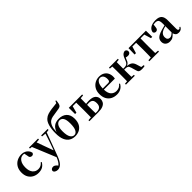

<svg xmlns="http://www.w3.org/2000/svg" viewBox="283 -2435 4284 4284"><g transform="rotate(-45 2425.5 -293.0)"><path d="M308.1 16.1Q232.9 16.1 172.1 -16.1Q111.3 -48.3 75.7 -109.9Q40 -171.4 40 -259.8Q40 -355 79.8 -420.2Q119.6 -485.4 185.3 -518.6Q251 -551.8 329.1 -551.8Q380.4 -551.8 422.6 -532.2Q464.8 -512.7 492.4 -478.8Q520 -444.8 527.8 -401.9Q515.1 -356 469.2 -356Q441.4 -356 422.1 -373.5Q402.8 -391.1 399.9 -437L384.8 -513.2Q375.5 -516.1 365.5 -517.1Q355.5 -518.1 345.2 -518.1Q274.4 -518.1 228.3 -454.6Q182.1 -391.1 182.1 -277.8Q182.1 -168.5 231.9 -108.2Q281.7 -47.9 365.2 -47.9Q409.2 -47.9 445.3 -66.9Q481.4 -85.9 509.8 -121.1L527.8 -107.9Q492.2 -44.9 440.2 -14.4Q388.2 16.1 308.1 16.1Z M937 -506.8V-536.1H1141.1V-506.8L1074.2 -498L873 43Q825.2 169.9 773.7 220.5Q722.2 271 660.2 271Q621.1 271 589.6 252.4Q558.1 233.9 556.2 201.2Q560.5 171.9 583.3 158Q606 144 631.8 144Q658.2 144 679.2 158.2Q700.2 172.4 719.2 193.8L733.9 211.9Q764.6 188 789.8 148.4Q814.9 108.9 837.9 50.8L609.9 -501L554.2 -506.8V-536.1H838.9V-506.8L755.9 -498L898.9 -104L965.8 -290L1034.2 -497.1Z M1468.3 -17.1Q1523.4 -17.1 1555.7 -78.4Q1587.9 -139.6 1587.9 -264.2Q1587.9 -385.7 1554.7 -435.8Q1521.5 -485.8 1466.3 -485.8Q1413.6 -485.8 1376.7 -433.6Q1339.8 -381.3 1339.8 -266.1Q1339.8 -134.8 1375.7 -75.9Q1411.6 -17.1 1468.3 -17.1ZM1466.3 16.1Q1388.2 16.1 1327.4 -20Q1266.6 -56.2 1231.9 -134.8Q1197.3 -213.4 1197.3 -341.8Q1197.3 -469.7 1223.4 -565.4Q1249.5 -661.1 1302.2 -706.1Q1344.7 -745.1 1397.5 -761Q1450.2 -776.9 1522.9 -788.1Q1561.5 -793.9 1605.2 -797.4Q1648.9 -800.8 1685.1 -807.1L1707 -856.9L1728 -852.1Q1725.1 -800.8 1716.1 -764.2Q1707 -727.5 1690.9 -709Q1672.4 -690.4 1632.6 -683.3Q1592.8 -676.3 1538.1 -668Q1460.9 -658.2 1414.6 -648.2Q1368.2 -638.2 1332 -613.8Q1291 -585 1264.9 -522.7Q1238.8 -460.4 1231.9 -345.2Q1267.1 -439.5 1325.7 -481.2Q1384.3 -522.9 1480 -522.9Q1594.2 -522.9 1663.1 -458.3Q1731.9 -393.6 1731.9 -272Q1731.9 -170.4 1695.1 -106.9Q1658.2 -43.5 1597.7 -13.7Q1537.1 16.1 1466.3 16.1Z M1923.8 0V-29.8L2007.8 -37.1L2009.8 -234.9V-300.8L2007.8 -500H1896L1853 -338.9H1811L1809.1 -536.1H2231V-506.8L2147.9 -499L2145 -326.2Q2170.4 -329.1 2195.1 -331.1Q2219.7 -333 2243.2 -333Q2351.1 -333 2401.6 -289.3Q2452.1 -245.6 2452.1 -171.9Q2452.1 -122.1 2428 -83.3Q2403.8 -44.4 2349.6 -22.2Q2295.4 0 2205.1 0ZM2145 -294.9V-234.9Q2145 -206.1 2145.3 -169.2Q2145.5 -132.3 2146.2 -95.5Q2147 -58.6 2147.9 -29.8H2185.1Q2254.9 -29.8 2290.5 -62.7Q2326.2 -95.7 2326.2 -166Q2326.2 -238.8 2295.2 -268.3Q2264.2 -297.9 2202.1 -297.9Q2171.9 -297.9 2145 -294.9Z M2783.7 16.1Q2702.6 16.1 2640.4 -16.6Q2578.1 -49.3 2543 -112.8Q2507.8 -176.3 2507.8 -269Q2507.8 -358.9 2545.4 -422.1Q2583 -485.4 2644.3 -518.6Q2705.6 -551.8 2776.9 -551.8Q2850.1 -551.8 2900.6 -522.5Q2951.2 -493.2 2977.1 -443.1Q3002.9 -393.1 3002.9 -331.1Q3002.9 -312 3001.5 -297.9Q3000 -283.7 2996.6 -270H2649.9Q2652.8 -152.3 2703.4 -100.1Q2753.9 -47.9 2828.6 -47.9Q2881.8 -47.9 2918.7 -67.9Q2955.6 -87.9 2981.9 -123L3000 -109.9Q2968.3 -49.3 2913.1 -16.6Q2857.9 16.1 2783.7 16.1ZM2649.9 -305.2H2820.8Q2853 -305.2 2864.5 -322.3Q2876 -339.4 2876 -379.9Q2876 -445.8 2847.9 -481.9Q2819.8 -518.1 2772 -518.1Q2723.6 -518.1 2688.5 -466.6Q2653.3 -415 2649.9 -305.2Z M3462.4 -64 3428.7 -181.2Q3413.6 -231.4 3391.1 -247.8Q3368.7 -264.2 3318.4 -264.2H3284.7Q3284.7 -202.6 3285.2 -141.1Q3285.6 -79.6 3286.6 -36.1L3356.4 -29.8V0H3076.7V-29.8L3147.5 -36.1Q3147.9 -64.9 3148.4 -100.6Q3148.9 -136.2 3149.2 -171.6Q3149.4 -207 3149.4 -234.9V-300.8Q3149.4 -329.1 3149.2 -364.5Q3148.9 -399.9 3148.4 -435.5Q3147.9 -471.2 3147.5 -500L3076.7 -506.8V-536.1H3356.4V-506.8L3286.6 -500L3284.7 -294.9H3319.3Q3347.7 -294.9 3371.8 -301.3Q3396 -307.6 3416.5 -329.8Q3437 -352.1 3453.6 -398.9Q3480.5 -476.1 3511 -511Q3541.5 -545.9 3591.3 -551.8Q3643.6 -537.1 3643.6 -485.8Q3643.6 -456.1 3621.3 -439Q3599.1 -421.9 3567.4 -421.9Q3531.2 -421.9 3502.4 -432.1Q3491.7 -414.1 3481.4 -387.2Q3464.4 -335.9 3440.2 -312.7Q3416 -289.6 3383.8 -279.8Q3463.9 -271 3502.4 -242.9Q3541 -214.8 3560.5 -153.8L3596.7 -36.1L3664.6 -27.8V0Q3621.1 9.8 3575.7 9.8Q3521 9.8 3496.6 -6.1Q3472.2 -22 3462.4 -64Z M3896.5 0H3815.4V-29.8L3897.5 -37.1Q3898.9 -80.6 3899.9 -136.7Q3900.9 -192.9 3900.9 -234.9V-300.8Q3900.9 -329.1 3900.4 -364.5Q3899.9 -399.9 3899.2 -435.8Q3898.4 -471.7 3897.5 -500H3778.8L3731.4 -338.9H3688.5L3692.9 -536.1H4242.7L4245.6 -338.9H4204.6L4155.8 -500H4036.6L4034.7 -300.8V-234.9L4036.6 -37.1L4119.6 -29.8V0Z M4731.9 15.1Q4686.5 15.1 4660.2 -8.5Q4633.8 -32.2 4624 -74.2Q4583.5 -30.3 4546.9 -7.1Q4510.3 16.1 4453.1 16.1Q4390.1 16.1 4349.6 -19.5Q4309.1 -55.2 4309.1 -118.2Q4309.1 -161.1 4327.9 -193.6Q4346.7 -226.1 4390.9 -251.2Q4435.1 -276.4 4511.2 -297.9L4621.1 -327.1V-380.9Q4621.1 -461.4 4597.4 -489.7Q4573.7 -518.1 4516.1 -518.1Q4491.2 -518.1 4460.9 -512.2L4452.1 -439Q4449.2 -396.5 4430.4 -378.2Q4411.6 -359.9 4386.2 -359.9Q4337.4 -359.9 4325.2 -405.8Q4335 -473.6 4395.3 -512.7Q4455.6 -551.8 4561 -551.8Q4660.6 -551.8 4706.3 -505.6Q4752 -459.5 4752 -356V-95.2Q4752 -59.6 4760.7 -46.9Q4769.5 -34.2 4786.1 -34.2Q4797.4 -34.2 4807.4 -40.8Q4817.4 -47.4 4831.1 -66.9L4848.1 -53.2Q4830.1 -17.1 4802 -1Q4773.9 15.1 4731.9 15.1ZM4621.1 -104V-300.8Q4598.6 -294.9 4578.4 -288.6Q4558.1 -282.2 4543 -276.9Q4489.7 -255.4 4462.4 -220.7Q4435.1 -186 4435.1 -136.2Q4435.1 -90.3 4457.3 -67.6Q4479.5 -44.9 4516.1 -44.9Q4536.1 -44.9 4560.3 -56.9Q4584.5 -68.8 4621.1 -104Z"/></g></svg>

Font: Source Han Serif TW
Style: Bold
Weight: 700
Designer: Ryoko NISHIZUKA Ë•øÂ°öÊ∂ºÂ≠ê (kana & ideographs); Frank Grie√ühammer (Latin, Greek & Cyrillic); Wenlong ZHANG Âº†ÊñáÈæô 
Foundry: Adobe
Version: Version 2.003;hotconv 1.1.1;makeotfexe 2.6.0